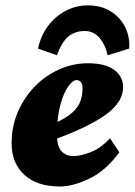

<svg xmlns="http://www.w3.org/2000/svg" viewBox="-20 -675 494 703"><path d="M200.2 7.8Q115.2 7.8 68.8 -35.2Q22.5 -78.1 22.5 -150.4Q22.5 -211.9 45.4 -265.1Q68.4 -318.4 107.4 -358.4Q146.5 -398.4 196.8 -420.9Q247.1 -443.4 301.8 -443.4Q365.2 -443.4 397.9 -419.4Q430.7 -395.5 430.7 -355.5Q430.7 -338.9 422.9 -318.4Q415 -297.9 390.1 -273.9Q365.2 -250 313.5 -222.2Q261.7 -194.3 173.8 -162.1V-220.7Q222.7 -242.2 245.6 -263.7Q268.6 -285.2 275.4 -307.6Q282.2 -330.1 282.2 -351.6Q282.2 -367.2 275.9 -374.5Q269.5 -381.8 260.7 -381.8Q246.1 -381.8 229 -357.4Q211.9 -333 200.2 -288.1Q188.5 -243.2 188.5 -181.6Q188.5 -139.6 205.1 -121.6Q221.7 -103.5 249 -103.5Q274.4 -103.5 311.5 -117.7Q348.6 -131.8 382.8 -168.9L417 -117.2Q366.2 -48.8 306.2 -20.5Q246.1 7.8 200.2 7.8ZM188.5 -472.7 119.1 -497.1Q129.9 -545.9 156.7 -581.1Q183.6 -616.2 221.2 -635.7Q258.8 -655.3 300.8 -655.3Q350.6 -655.3 385.7 -633.3Q420.9 -611.3 438.5 -575.2Q456.1 -539.1 453.1 -497.1L374 -472.7Q367.2 -507.8 345.7 -534.7Q324.2 -561.5 290 -561.5Q254.9 -561.5 230.5 -541.5Q206.1 -521.5 188.5 -472.7Z"/></svg>

Font: Crimson Pro Black
Style: Italic
Weight: 900
Italic angle: -12°
Designer: Jacques Le Bailly
Foundry: Baron von Fonthausen
Version: Version 1.003